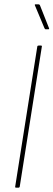

<svg xmlns="http://www.w3.org/2000/svg" viewBox="-20 -865 246 885"><path d="M54 0Q49 0 50 -5L152 -651Q153 -655 158 -655H169Q174 -655 173 -651L71 -5Q70 0 65 0ZM191 -730Q189 -730 187.5 -731.5Q186 -733 185 -735L141 -840Q140 -842 140.5 -843.5Q141 -845 143 -845H158Q162 -845 164 -841L206 -735Q207 -732 206 -731Q205 -730 203 -730Z"/></svg>

Font: Sofia Sans Condensed Thin
Style: Italic
Weight: 250
Italic angle: -9°
Version: Version 4.100